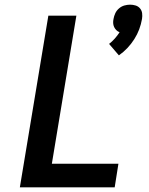

<svg xmlns="http://www.w3.org/2000/svg" viewBox="-20 -802 640 822"><path d="M489 -565 447 -614Q460 -624 471.5 -637Q483 -650 492 -664Q484 -667 478 -673Q472 -679 468.5 -686.5Q465 -694 464.5 -703Q464 -712 466 -721Q468 -733 473.5 -745Q479 -757 489.5 -766Q500 -775 512.5 -778.5Q525 -782 537 -782Q549 -782 560.5 -778.5Q572 -775 579.5 -766Q587 -757 588.5 -745Q590 -733 588 -721Q584 -698 576 -676.5Q568 -655 555 -634.5Q542 -614 525.5 -596.5Q509 -579 489 -565ZM65 0 187 -735H307L202 -101H487L471 0Z"/></svg>

Font: Iosevka Curly Extended Oblique
Style: Bold
Weight: 700
Width: 7
Italic angle: -9°
Monospace: yes
Designer: Belleve Invis
Foundry: Belleve Invis
Version: Version 11.1.0; ttfautohint (v1.8.3)